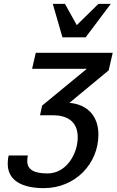

<svg xmlns="http://www.w3.org/2000/svg" viewBox="-20 -773 603 993"><path d="M553 -753H489L377 -643L316 -753H253L303 -580H423ZM187 -177H253C322 -177 382 -149 382 -63C382 23 323 124 226 124C154 124 121 103 121 60C121 51 122 40 124 31H25C21 46 20 60 20 74C20 162 96 200 207 200C370 200 489 73 489 -77C489 -171 434 -233 339 -241L542 -409L563 -500H165L146 -417H429L198 -227Z"/></svg>

Font: Perun Medium Italic
Style: Regular
Weight: 500
Italic angle: -12°
Foundry: Copyright (c) Stefan Peev, Context Ltd, 2016
Version: Version 1.026